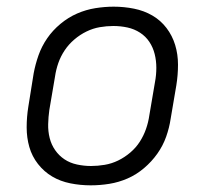

<svg xmlns="http://www.w3.org/2000/svg" viewBox="-20 -548 640 576"><path d="M252 8Q252 8 252 8Q252 8 252 8Q221 8 191 2Q161 -4 136.5 -18.5Q112 -33 94 -56Q76 -79 68 -107Q60 -135 60 -166Q60 -197 65 -228L81 -328Q86 -355 95.5 -382Q105 -409 121.5 -433Q138 -457 161.5 -476.5Q185 -496 211.5 -507.5Q238 -519 266 -523.5Q294 -528 321 -528Q321 -528 321 -528Q321 -528 321 -528Q352 -528 382 -522Q412 -516 437 -501.5Q462 -487 479.5 -464Q497 -441 505.5 -413Q514 -385 514 -354Q514 -323 509 -292L492 -192Q488 -165 478.5 -138Q469 -111 452 -87Q435 -63 412 -43.5Q389 -24 362.5 -12.5Q336 -1 308 3.5Q280 8 252 8ZM253 -50Q273 -50 294 -53.5Q315 -57 334.5 -66.5Q354 -76 371 -90.5Q388 -105 399.5 -123Q411 -141 418 -161Q425 -181 428 -202L445 -302Q449 -323 449 -344.5Q449 -366 444 -386Q439 -406 428 -422.5Q417 -439 400 -450Q383 -461 362.5 -465.5Q342 -470 320 -470Q300 -470 279.5 -466.5Q259 -463 239.5 -453.5Q220 -444 203 -429.5Q186 -415 174 -397Q162 -379 155 -359Q148 -339 145 -318L128 -218Q125 -197 124.5 -175.5Q124 -154 129 -134Q134 -114 145.5 -97.5Q157 -81 173.5 -70Q190 -59 211 -54.5Q232 -50 253 -50Z"/></svg>

Font: Iosevka SS04 Lt Ex Obl
Style: Regular
Weight: 300
Width: 7
Italic angle: -9°
Monospace: yes
Designer: Belleve Invis
Foundry: Belleve Invis
Version: Version 19.0.0; ttfautohint (v1.8.4)